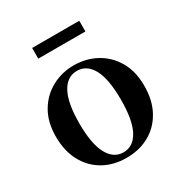

<svg xmlns="http://www.w3.org/2000/svg" viewBox="-175 -875 974 1023"><g transform="rotate(-30 311.5 -363.5)"><path d="M311 16.2Q231.7 16.2 170.5 -18.3Q109.3 -52.8 74.5 -117Q39.6 -181.2 39.6 -269.8Q39.6 -359.1 76.8 -422Q114 -484.9 175.9 -518.4Q237.8 -551.9 311 -551.9Q385.1 -551.9 447.1 -518.8Q509 -485.6 546.2 -422.7Q583.4 -359.8 583.4 -269.8Q583.4 -180.5 548 -116.3Q512.6 -52 451.4 -17.9Q390.2 16.2 311 16.2ZM311 -17.5Q372 -17.5 405.4 -80.1Q438.7 -142.6 438.7 -268.1Q438.7 -394.2 405.4 -456.1Q372 -518 311 -518Q250.7 -518 217 -456.1Q183.2 -394.2 183.2 -268.1Q183.2 -142.6 217 -80.1Q250.7 -17.5 311 -17.5ZM166.4 -677.1V-742.8H456.3V-677.1Z"/></g></svg>

Font: Noto Serif HK ExtraLight
Style: Regular
Weight: 200
Designer: Ryoko NISHIZUKA 西塚涼子 (kana & ideographs); Frank Grießhammer (Latin, Greek & Cyrillic); Wenlong ZHANG 张文龙 (bopomofo); San
Foundry: Adobe
Version: Version 2.002-H1;hotconv 1.1.0;makeotfexe 2.6.0